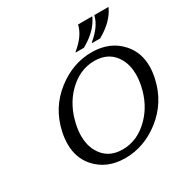

<svg xmlns="http://www.w3.org/2000/svg" viewBox="-211 -1145 1305 1338"><g transform="rotate(-30 441.5 -476.0)"><path d="M840.3 -961.9 839.4 -957Q796.9 -865.2 681.2 -800.8H616.2L617.2 -805.7Q710 -881.8 727.1 -961.9ZM710 -961.9 709 -957Q666.5 -865.2 550.8 -800.8H485.8L486.8 -805.7Q579.6 -881.8 596.7 -961.9ZM182.6 -89.4Q116.7 -164.6 116.7 -274.9Q116.7 -318.8 127 -368.7Q164.1 -542.5 301.3 -647.9Q430.2 -747.1 579.6 -747.1Q729 -747.1 815.9 -647.9Q882.8 -571.8 882.8 -461.4Q882.8 -418 872.1 -368.7Q835 -195.8 697.3 -89.4Q568.4 9.8 418.9 9.8Q269.5 9.8 182.6 -89.4ZM432.1 -51.8Q553.2 -51.8 648.9 -149.4Q734.4 -236.3 762.7 -368.7Q772.9 -417.5 772.9 -460Q772.9 -533.2 742.2 -587.9Q688 -685.5 566.4 -685.5Q446.3 -685.5 350.6 -587.9Q266.6 -502 237.3 -368.7Q226.6 -319.8 226.6 -277.3Q226.6 -204.1 257.3 -149.4Q312 -51.8 432.1 -51.8Z"/></g></svg>

Font: Classica
Style: Book Oblique
Weight: 400
Italic angle: -12°
Designer: Wojciech Kalinowski "wmk69" (wmk69@o2.pl)
Foundry: Wojciech Kalinowski "wmk69" (wmk69@o2.pl)
Version: Version 2.1.1; 2021-05-14